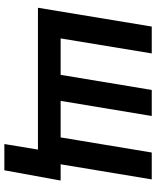

<svg xmlns="http://www.w3.org/2000/svg" viewBox="64 -632 726 893"><g transform="rotate(90 426.5 -186.0)"><path d="M104 -529.3H229L159.2 -105.5H328.6L398.9 -529.3H520L449.7 -105.5H619.6L689.9 -529.3H814.9L727.1 0H16.6ZM650.4 156.2 676.3 0H635.7L653.3 -105.5H820.3L772.5 156.2Z"/></g></svg>

Font: Inter 24pt SemiBold
Style: Italic
Weight: 600
Italic angle: -9.3988°
Designer: Rasmus Andersson
Foundry: rsms
Version: Version 4.001;git-66647c0bb